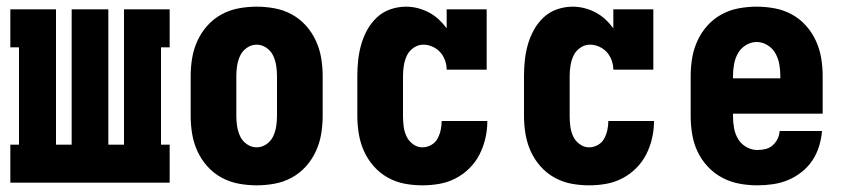

<svg xmlns="http://www.w3.org/2000/svg" viewBox="-20 -548 2540 576"><path d="M11 0V-114H37V-406H11V-520H148V-114H195V-520H305V-114H352V-520H489V-406H463V-114H489V0Z M750 8Q723 8 696 3Q669 -2 645 -15Q621 -28 602.5 -48.5Q584 -69 572.5 -94Q561 -119 556.5 -146Q552 -173 552 -200V-320Q552 -347 556.5 -374Q561 -401 572.5 -426Q584 -451 602.5 -471.5Q621 -492 645 -505Q669 -518 696 -523Q723 -528 750 -528Q777 -528 804 -523Q831 -518 855 -505Q879 -492 897.5 -471.5Q916 -451 927.5 -426Q939 -401 943.5 -374Q948 -347 948 -320V-200Q948 -173 943.5 -146Q939 -119 927.5 -94Q916 -69 897.5 -48.5Q879 -28 855 -15Q831 -2 804 3Q777 8 750 8ZM750 -106Q766 -106 779.5 -115.5Q793 -125 799.5 -139Q806 -153 808.5 -168.5Q811 -184 811 -200V-320Q811 -336 808.5 -351.5Q806 -367 799.5 -381Q793 -395 779.5 -404.5Q766 -414 750 -414Q734 -414 720.5 -404.5Q707 -395 700.5 -381Q694 -367 691.5 -351.5Q689 -336 689 -320V-200Q689 -184 691.5 -168.5Q694 -153 700.5 -139Q707 -125 720.5 -115.5Q734 -106 750 -106Z M1247 8Q1220 8 1193.5 3Q1167 -2 1143 -15.5Q1119 -29 1101 -49.5Q1083 -70 1072 -94.5Q1061 -119 1056.5 -146Q1052 -173 1052 -200V-320Q1052 -344 1054.5 -367.5Q1057 -391 1063.5 -414Q1070 -437 1081.5 -458Q1093 -479 1110.5 -495.5Q1128 -512 1151 -520Q1174 -528 1198 -528Q1216 -528 1233.5 -523.5Q1251 -519 1267 -510.5Q1283 -502 1296 -490Q1309 -478 1320 -463V-520H1440V-339H1320Q1320 -353 1315 -367Q1310 -381 1300.5 -391.5Q1291 -402 1277.5 -408Q1264 -414 1250 -414Q1234 -414 1220.5 -404.5Q1207 -395 1200.5 -381Q1194 -367 1191.5 -351.5Q1189 -336 1189 -320V-200Q1189 -184 1191 -168.5Q1193 -153 1199.5 -139Q1206 -125 1219 -115.5Q1232 -106 1247 -106Q1261 -106 1273.5 -113Q1286 -120 1292.5 -132Q1299 -144 1302 -157.5Q1305 -171 1305 -185H1442V-184Q1442 -158 1436 -132.5Q1430 -107 1418.5 -84.5Q1407 -62 1388.5 -43.5Q1370 -25 1347 -13Q1324 -1 1298.5 3.5Q1273 8 1247 8Z M1747 8Q1720 8 1693.5 3Q1667 -2 1643 -15.5Q1619 -29 1601 -49.5Q1583 -70 1572 -94.5Q1561 -119 1556.5 -146Q1552 -173 1552 -200V-320Q1552 -344 1554.5 -367.5Q1557 -391 1563.5 -414Q1570 -437 1581.5 -458Q1593 -479 1610.5 -495.5Q1628 -512 1651 -520Q1674 -528 1698 -528Q1716 -528 1733.5 -523.5Q1751 -519 1767 -510.5Q1783 -502 1796 -490Q1809 -478 1820 -463V-520H1940V-339H1820Q1820 -353 1815 -367Q1810 -381 1800.5 -391.5Q1791 -402 1777.5 -408Q1764 -414 1750 -414Q1734 -414 1720.5 -404.5Q1707 -395 1700.5 -381Q1694 -367 1691.5 -351.5Q1689 -336 1689 -320V-200Q1689 -184 1691 -168.5Q1693 -153 1699.5 -139Q1706 -125 1719 -115.5Q1732 -106 1747 -106Q1761 -106 1773.5 -113Q1786 -120 1792.5 -132Q1799 -144 1802 -157.5Q1805 -171 1805 -185H1942V-184Q1942 -158 1936 -132.5Q1930 -107 1918.5 -84.5Q1907 -62 1888.5 -43.5Q1870 -25 1847 -13Q1824 -1 1798.5 3.5Q1773 8 1747 8Z M2252 8Q2225 8 2198 3Q2171 -2 2146.5 -15Q2122 -28 2103 -48.5Q2084 -69 2072.5 -93.5Q2061 -118 2056.5 -145.5Q2052 -173 2052 -200V-320Q2052 -347 2056.5 -374Q2061 -401 2072.5 -426Q2084 -451 2102.5 -471.5Q2121 -492 2145 -505Q2169 -518 2196 -523Q2223 -528 2250 -528Q2277 -528 2304 -523Q2331 -518 2355 -505Q2379 -492 2397.5 -471.5Q2416 -451 2427.5 -426Q2439 -401 2443.5 -374Q2448 -347 2448 -320V-207H2179V-200Q2179 -182 2182 -164.5Q2185 -147 2194 -131.5Q2203 -116 2219 -107Q2235 -98 2252 -98Q2265 -98 2277 -101Q2289 -104 2298 -112Q2307 -120 2312.5 -131Q2318 -142 2319 -155H2446Q2444 -131 2437 -108.5Q2430 -86 2417 -66.5Q2404 -47 2385 -32Q2366 -17 2344.5 -8Q2323 1 2299.5 4.5Q2276 8 2252 8ZM2321 -313V-320Q2321 -337 2318 -354.5Q2315 -372 2306.5 -387.5Q2298 -403 2282.5 -412.5Q2267 -422 2250 -422Q2233 -422 2217.5 -412.5Q2202 -403 2193.5 -387.5Q2185 -372 2182 -354.5Q2179 -337 2179 -320V-313Z"/></svg>

Font: Iosevka Curly Slab Heavy
Style: Regular
Weight: 900
Monospace: yes
Designer: Belleve Invis
Foundry: Belleve Invis
Version: Version 22.1.2; ttfautohint (v1.8.4)